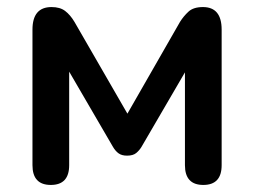

<svg xmlns="http://www.w3.org/2000/svg" viewBox="-20 -516 721 544"><path d="M124 8Q72 8 72 -48V-432Q72 -496 126 -496Q150 -496 164.5 -485Q179 -474 191 -454L341 -194L490 -454Q500 -470 514 -483Q528 -496 555 -496Q608 -496 608 -432V-48Q608 8 556 8Q504 8 504 -48V-311L381 -100Q375 -90 366 -82.5Q357 -75 340 -75Q325 -75 316 -81.5Q307 -88 300 -100L176 -313V-48Q176 8 124 8Z"/></svg>

Font: Chiron GoRound TC M
Style: Regular
Weight: 500
Designer: Ryoko NISHIZUKA 西塚涼子 (kana, bopomofo & ideographs); Paul D. Hunt (Latin, Greek & Cyrillic); Sandoll Communications 산돌커뮤니
Foundry: Adobe
Version: Version 1.000;hotconv 1.1.1;makeotfexe 2.6.0